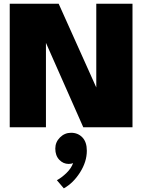

<svg xmlns="http://www.w3.org/2000/svg" viewBox="-20 -680 794 1026"><path d="M425 0 225.5 -451V0H32V-660H293.5L494.5 -212.5V-660H688V0ZM360 29.5Q396.5 29.5 420.2 54.2Q444 79 444 125.5Q444 184 407.8 241.2Q371.5 298.5 321 326.5L284 283Q310 269 335.8 243.8Q361.5 218.5 370.5 191.5Q362 196 347 196Q318 196 296.8 173.8Q275.5 151.5 275.5 114Q275.5 79.5 300.5 54.5Q325.5 29.5 360 29.5Z"/></svg>

Font: League Spartan Black
Style: Regular
Weight: 900
Foundry: The League of Moveable Type
Version: Version 2.002